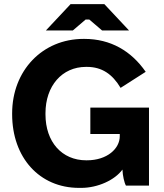

<svg xmlns="http://www.w3.org/2000/svg" viewBox="-20 -902 799 933"><path d="M203 -754H334L396 -807H414L476 -754H607L487 -882H323ZM364 11H375C455 11 538 -27 575 -78C576 -49 584 -14 592 0H704V-379H419V-251H562V-240C562 -180 501 -123 402 -123H399C281 -123 201 -212 201 -346V-352C201 -484 281 -577 398 -577H402C475 -577 526 -542 566 -475L688 -553C618 -654 518 -713 390 -713H386C186 -713 39 -559 39 -351V-347C39 -136 172 11 364 11Z"/></svg>

Font: Fixel Display Bold
Style: Bold
Weight: 700
Designer: AlfaBravo + MacPaw
Foundry: Kyrylo Tkachov, Marchela Mozhyna, Serhii Makarenko, Maria Weinstein, Zakhar Kryvoshyya
Version: Version 1.211